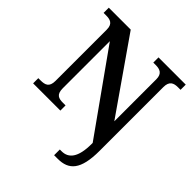

<svg xmlns="http://www.w3.org/2000/svg" viewBox="-252 -878 1281 1281"><g transform="rotate(45 389.0 -237.0)"><path d="M470 240H504C608 240 664 184 664 5V-597C664 -653 694 -665 734 -665H758V-714H501V-665H524C562 -665 594 -654 594 -601V-204L239 -714H32V-665H55C93 -665 126 -657 126 -601V-117C126 -57 94 -49 52 -49H32V0H289V-49H265C224 -49 195 -57 195 -117V-561L594 0V9C594 139 551 186 487 186H470Z"/></g></svg>

Font: Noto Serif Georgian SemiBold
Style: Regular
Weight: 600
Designer: Monotype Design Team, Akaki Razmadze
Foundry: Google LLC
Version: Version 2.003